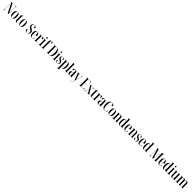

<svg xmlns="http://www.w3.org/2000/svg" viewBox="2109 -6668 12798 12798"><g transform="rotate(45 8507.5 -269.0)"><path d="M26 0V-10H60Q92 -10 102 -24.5Q112 -39 112 -85V-631Q112 -677 103 -690.5Q94 -704 64 -704H26V-714H201L500 -105V-631Q500 -677 491 -690.5Q482 -704 452 -704H404V-714H601V-704H558Q527 -704 518.5 -689.5Q510 -675 510 -629V0H451L122 -669V-85Q122 -39 131 -24.5Q140 -10 170 -10H218V0Z M854 10Q762 10 710.5 -58.5Q659 -127 659 -268Q659 -546 857 -546Q951 -546 1001 -476.5Q1051 -407 1051 -268Q1051 -125 1001.5 -57.5Q952 10 854 10ZM856 0Q892 0 913 -26Q934 -52 943 -111Q952 -170 952 -268Q952 -368 943 -426.5Q934 -485 912.5 -510.5Q891 -536 855 -536Q819 -536 798 -510.5Q777 -485 768 -426.5Q759 -368 759 -268Q759 -169 769 -110.5Q779 -52 800 -26Q821 0 856 0Z M1287 10Q1229 10 1199 -24Q1169 -58 1169 -145V-526H1109V-536Q1142 -537 1166 -543.5Q1190 -550 1207 -561Q1229 -577 1240.5 -602Q1252 -627 1258 -658H1268V-536H1370V-526H1268V-113Q1268 -54 1282 -31.5Q1296 -9 1327 -9Q1338 -9 1350 -10.5Q1362 -12 1378 -17V-7Q1364 -1 1341 4.5Q1318 10 1287 10Z M1631 10Q1539 10 1487.5 -58.5Q1436 -127 1436 -268Q1436 -546 1634 -546Q1728 -546 1778 -476.5Q1828 -407 1828 -268Q1828 -125 1778.5 -57.5Q1729 10 1631 10ZM1633 0Q1669 0 1690 -26Q1711 -52 1720 -111Q1729 -170 1729 -268Q1729 -368 1720 -426.5Q1711 -485 1689.5 -510.5Q1668 -536 1632 -536Q1596 -536 1575 -510.5Q1554 -485 1545 -426.5Q1536 -368 1536 -268Q1536 -169 1546 -110.5Q1556 -52 1577 -26Q1598 0 1633 0Z M2256 10Q2188 10 2149 -12Q2110 -34 2094 -65.5Q2078 -97 2078 -126Q2078 -162 2097.5 -181Q2117 -200 2146 -200Q2146 -105 2175.5 -52.5Q2205 0 2272 0Q2326 0 2355 -34.5Q2384 -69 2384 -138Q2384 -191 2366 -223Q2348 -255 2315.5 -278Q2283 -301 2237 -327Q2162 -368 2128 -416Q2094 -464 2094 -533Q2094 -623 2145 -673.5Q2196 -724 2280 -724Q2333 -724 2368 -706.5Q2403 -689 2420.5 -661.5Q2438 -634 2438 -605Q2438 -577 2420.5 -561Q2403 -545 2364 -545Q2364 -714 2268 -714Q2225 -714 2195.5 -681Q2166 -648 2166 -581Q2166 -534 2181.5 -504.5Q2197 -475 2228.5 -452.5Q2260 -430 2307 -404Q2355 -377 2388.5 -349.5Q2422 -322 2439.5 -285Q2457 -248 2457 -193Q2457 -99 2405 -44.5Q2353 10 2256 10Z M2728 10Q2631 10 2581 -62Q2531 -134 2531 -263Q2531 -404 2580 -475Q2629 -546 2718 -546Q2803 -546 2849 -481.5Q2895 -417 2895 -300V-281H2628Q2628 -129 2658.5 -65.5Q2689 -2 2749 -2Q2793 -2 2819.5 -31.5Q2846 -61 2854 -128Q2880 -121 2880 -95Q2880 -72 2863.5 -48Q2847 -24 2813.5 -7Q2780 10 2728 10ZM2798 -291Q2797 -423 2780 -479.5Q2763 -536 2718 -536Q2673 -536 2651.5 -480.5Q2630 -425 2628 -291Z M2953 0V-10H2954Q2994 -10 3006 -23Q3018 -36 3018 -80V-457Q3018 -501 3006.5 -513.5Q2995 -526 2956 -526H2954V-536H3116V-428H3118Q3132 -481 3158 -513.5Q3184 -546 3233 -546Q3273 -546 3294 -525Q3315 -504 3315 -470Q3315 -401 3238 -401Q3238 -466 3229.5 -491Q3221 -516 3196 -516Q3161 -516 3139 -463Q3117 -410 3117 -305V-80Q3117 -36 3130 -23Q3143 -10 3186 -10H3197V0Z M3459 -641Q3438 -641 3423.5 -654.5Q3409 -668 3409 -698Q3409 -729 3423.5 -742Q3438 -755 3459 -755Q3480 -755 3495 -742Q3510 -729 3510 -698Q3510 -668 3495 -654.5Q3480 -641 3459 -641ZM3343 0V-10H3355Q3389 -10 3402 -23.5Q3415 -37 3415 -85V-453Q3415 -499 3402.5 -512.5Q3390 -526 3358 -526H3347V-536H3513V-83Q3513 -36 3525.5 -23Q3538 -10 3572 -10H3582V0Z M3614 0V-10H3634Q3658 -10 3673.5 -22Q3689 -34 3689 -82V-526H3618V-536H3689V-582Q3689 -673 3725 -722Q3761 -771 3843 -771Q3909 -771 3933.5 -749.5Q3958 -728 3958 -697Q3958 -670 3943 -654.5Q3928 -639 3889 -639Q3889 -705 3881.5 -733Q3874 -761 3846 -761Q3813 -761 3800 -729.5Q3787 -698 3787 -622V-536H3898V-526H3787V-82Q3787 -34 3801.5 -22Q3816 -10 3841 -10H3882V0Z M4105 0V-10H4134Q4161 -10 4171 -24.5Q4181 -39 4181 -83V-633Q4181 -678 4170.5 -691Q4160 -704 4132 -704H4105V-714H4352Q4485 -714 4558 -622.5Q4631 -531 4631 -359Q4631 -249 4600 -168.5Q4569 -88 4507 -44Q4445 0 4352 0ZM4341 -10Q4437 -10 4480.5 -92.5Q4524 -175 4524 -360Q4524 -534 4480.5 -619Q4437 -704 4342 -704H4281V-10Z M4807 -641Q4786 -641 4771.5 -654.5Q4757 -668 4757 -698Q4757 -729 4771.5 -742Q4786 -755 4807 -755Q4828 -755 4843 -742Q4858 -729 4858 -698Q4858 -668 4843 -654.5Q4828 -641 4807 -641ZM4691 0V-10H4703Q4737 -10 4750 -23.5Q4763 -37 4763 -85V-453Q4763 -499 4750.5 -512.5Q4738 -526 4706 -526H4695V-536H4861V-83Q4861 -36 4873.5 -23Q4886 -10 4920 -10H4930V0Z M5119 10Q5065 10 5033 -6Q5001 -22 4986.5 -47Q4972 -72 4972 -99Q4972 -132 4989.5 -146.5Q5007 -161 5030 -161Q5030 -76 5051 -38Q5072 0 5123 0Q5166 0 5191.5 -26Q5217 -52 5217 -106Q5217 -139 5205.5 -160Q5194 -181 5171 -197Q5148 -213 5114 -232Q5073 -254 5044 -275Q5015 -296 4999 -325Q4983 -354 4983 -398Q4983 -471 5025 -508Q5067 -545 5138 -545Q5204 -545 5236.5 -517Q5269 -489 5269 -450Q5269 -394 5209 -394Q5209 -469 5191.5 -502Q5174 -535 5133 -535Q5097 -535 5073.5 -511Q5050 -487 5050 -439Q5050 -391 5076.5 -366Q5103 -341 5157 -313Q5193 -295 5221 -275Q5249 -255 5266 -225Q5283 -195 5283 -147Q5283 -75 5241.5 -32.5Q5200 10 5119 10Z M5324 233V223H5329Q5367 223 5379.5 208.5Q5392 194 5392 144V-458Q5392 -504 5378.5 -515Q5365 -526 5334 -526H5326V-536H5490V-425H5492Q5505 -487 5533.5 -517Q5562 -547 5615 -547Q5692 -547 5732.5 -481.5Q5773 -416 5773 -273Q5773 -126 5731 -58Q5689 10 5614 10Q5561 10 5533.5 -20.5Q5506 -51 5492 -111H5490Q5491 -75 5491 -40.5Q5491 -6 5491 29V144Q5491 194 5504 208.5Q5517 223 5554 223H5571V233ZM5589 -7Q5636 -7 5655.5 -69.5Q5675 -132 5675 -267Q5675 -411 5654 -470Q5633 -529 5587 -529Q5491 -529 5491 -268Q5491 -145 5513.5 -76Q5536 -7 5589 -7Z M5826 0V-10H5832Q5870 -10 5883 -23Q5896 -36 5896 -83V-682Q5896 -713 5888.5 -727.5Q5881 -742 5868 -746Q5855 -750 5838 -750H5826V-760H5995V-83Q5995 -36 6008 -23Q6021 -10 6059 -10H6065V0Z M6238 10Q6185 10 6150 -29Q6115 -68 6115 -142Q6115 -219 6159.5 -256Q6204 -293 6295 -297L6361 -300V-401Q6361 -477 6346 -506.5Q6331 -536 6296 -536Q6260 -536 6244.5 -503.5Q6229 -471 6229 -386Q6148 -386 6148 -444Q6148 -492 6192 -519Q6236 -546 6304 -546Q6381 -546 6420 -507Q6459 -468 6459 -373V-86Q6459 -38 6469.5 -24Q6480 -10 6508 -10H6511V0H6362V-93H6360Q6331 10 6238 10ZM6273 -15Q6299 -15 6318.5 -36.5Q6338 -58 6349.5 -94Q6361 -130 6361 -175V-290L6318 -287Q6259 -284 6237 -249.5Q6215 -215 6215 -143Q6215 -75 6229 -45Q6243 -15 6273 -15Z M6549 223Q6593 223 6625 215.5Q6657 208 6681 187.5Q6705 167 6724 128.5Q6743 90 6762 29L6580 -471Q6567 -507 6559 -516.5Q6551 -526 6529 -526H6523V-536H6732V-526H6726Q6695 -526 6684 -520Q6673 -514 6673 -500Q6673 -490 6677.5 -474.5Q6682 -459 6688 -439L6757 -232Q6769 -198 6775 -179.5Q6781 -161 6786 -144Q6791 -127 6800 -97Q6807 -121 6815.5 -154Q6824 -187 6834 -220L6897 -444Q6908 -487 6908 -502Q6908 -514 6899.5 -520Q6891 -526 6863 -526H6836V-536H6977V-526H6972Q6954 -526 6943.5 -520.5Q6933 -515 6926 -499.5Q6919 -484 6910 -454L6773 30Q6749 114 6721 157.5Q6693 201 6655.5 217Q6618 233 6567 233H6549Z M7178 0V-10H7200Q7229 -10 7241.5 -22.5Q7254 -35 7254 -84V-628Q7254 -678 7241.5 -691Q7229 -704 7200 -704H7178V-714H7599L7605 -539H7595L7592 -589Q7589 -634 7577.5 -659Q7566 -684 7541 -694Q7516 -704 7472 -704H7354V-379H7557V-369H7354L7353 -10H7500Q7543 -10 7567.5 -19.5Q7592 -29 7603.5 -52Q7615 -75 7618 -116L7622 -175H7632L7626 0Z M7666 0V-10H7679Q7710 -10 7726 -19.5Q7742 -29 7759 -61L7868 -260L7741 -478Q7724 -508 7712.5 -517Q7701 -526 7682 -526H7680V-536H7904V-526H7873Q7850 -526 7842.5 -522Q7835 -518 7835 -509Q7835 -493 7859 -452L7933 -321L8006 -454Q8018 -474 8024 -488.5Q8030 -503 8030 -511Q8030 -519 8023.5 -522.5Q8017 -526 7997 -526H7948V-536H8121V-526H8109Q8079 -526 8063.5 -517Q8048 -508 8030 -477L7939 -310L8086 -58Q8103 -28 8114 -19Q8125 -10 8141 -10H8143V0H7917V-10H7955Q7978 -10 7986 -14Q7994 -18 7994 -27Q7994 -36 7987.5 -50Q7981 -64 7969 -85L7874 -250L7781 -80Q7758 -38 7758 -25Q7758 -16 7764.5 -13Q7771 -10 7788 -10H7844V0Z M8342 10Q8284 10 8254 -24Q8224 -58 8224 -145V-526H8164V-536Q8197 -537 8221 -543.5Q8245 -550 8262 -561Q8284 -577 8295.5 -602Q8307 -627 8313 -658H8323V-536H8425V-526H8323V-113Q8323 -54 8337 -31.5Q8351 -9 8382 -9Q8393 -9 8405 -10.5Q8417 -12 8433 -17V-7Q8419 -1 8396 4.5Q8373 10 8342 10Z M8472 0V-10H8473Q8513 -10 8525 -23Q8537 -36 8537 -80V-457Q8537 -501 8525.5 -513.5Q8514 -526 8475 -526H8473V-536H8635V-428H8637Q8651 -481 8677 -513.5Q8703 -546 8752 -546Q8792 -546 8813 -525Q8834 -504 8834 -470Q8834 -401 8757 -401Q8757 -466 8748.5 -491Q8740 -516 8715 -516Q8680 -516 8658 -463Q8636 -410 8636 -305V-80Q8636 -36 8649 -23Q8662 -10 8705 -10H8716V0Z M8987 10Q8934 10 8899 -29Q8864 -68 8864 -142Q8864 -219 8908.5 -256Q8953 -293 9044 -297L9110 -300V-401Q9110 -477 9095 -506.5Q9080 -536 9045 -536Q9009 -536 8993.5 -503.5Q8978 -471 8978 -386Q8897 -386 8897 -444Q8897 -492 8941 -519Q8985 -546 9053 -546Q9130 -546 9169 -507Q9208 -468 9208 -373V-86Q9208 -38 9218.5 -24Q9229 -10 9257 -10H9260V0H9111V-93H9109Q9080 10 8987 10ZM9022 -15Q9048 -15 9067.5 -36.5Q9087 -58 9098.5 -94Q9110 -130 9110 -175V-290L9067 -287Q9008 -284 8986 -249.5Q8964 -215 8964 -143Q8964 -75 8978 -45Q8992 -15 9022 -15Z M9594 10Q9508 10 9450.5 -36Q9393 -82 9363.5 -164.5Q9334 -247 9334 -359Q9334 -469 9363.5 -551Q9393 -633 9451.5 -678.5Q9510 -724 9596 -724Q9681 -724 9726.5 -689.5Q9772 -655 9772 -608Q9772 -578 9751.5 -559Q9731 -540 9692 -540Q9692 -631 9669.5 -672.5Q9647 -714 9593 -714Q9510 -714 9474.5 -625Q9439 -536 9439 -359Q9439 -179 9479 -90Q9519 -1 9610 -1Q9671 -1 9703.5 -40.5Q9736 -80 9744 -148Q9760 -143 9765.5 -130.5Q9771 -118 9771 -109Q9771 -84 9753.5 -56.5Q9736 -29 9697 -9.5Q9658 10 9594 10Z M10039 10Q9947 10 9895.5 -58.5Q9844 -127 9844 -268Q9844 -546 10042 -546Q10136 -546 10186 -476.5Q10236 -407 10236 -268Q10236 -125 10186.5 -57.5Q10137 10 10039 10ZM10041 0Q10077 0 10098 -26Q10119 -52 10128 -111Q10137 -170 10137 -268Q10137 -368 10128 -426.5Q10119 -485 10097.5 -510.5Q10076 -536 10040 -536Q10004 -536 9983 -510.5Q9962 -485 9953 -426.5Q9944 -368 9944 -268Q9944 -169 9954 -110.5Q9964 -52 9985 -26Q10006 0 10041 0Z M10296 0V-10H10302Q10341 -10 10352.5 -23Q10364 -36 10364 -82V-457Q10364 -501 10353 -513.5Q10342 -526 10304 -526H10300V-536H10461V-444H10463Q10476 -490 10505.5 -518Q10535 -546 10587 -546Q10654 -546 10686 -501.5Q10718 -457 10718 -359V-82Q10718 -37 10729 -23.5Q10740 -10 10775 -10H10779V0H10620V-371Q10620 -448 10605 -484Q10590 -520 10552 -520Q10513 -520 10487.5 -477.5Q10462 -435 10462 -343V-80Q10462 -36 10473 -23Q10484 -10 10521 -10H10526V0Z M11002 10Q10926 10 10883.5 -53.5Q10841 -117 10841 -267Q10841 -417 10884.5 -481.5Q10928 -546 11002 -546Q11053 -546 11082 -518Q11111 -490 11122 -430H11124Q11123 -476 11123 -507.5Q11123 -539 11123 -567V-678Q11123 -727 11108 -738.5Q11093 -750 11059 -750H11052V-760H11222V-83Q11222 -37 11234.5 -23.5Q11247 -10 11282 -10H11291V0H11124V-104H11122Q11110 -47 11082.5 -18.5Q11055 10 11002 10ZM11029 -7Q11078 -7 11100.5 -72Q11123 -137 11123 -265Q11123 -394 11103 -460.5Q11083 -527 11031 -527Q11001 -527 10981 -502.5Q10961 -478 10950.5 -421Q10940 -364 10940 -265Q10940 -168 10950 -112Q10960 -56 10979.5 -31.5Q10999 -7 11029 -7Z M11543 10Q11446 10 11396 -62Q11346 -134 11346 -263Q11346 -404 11395 -475Q11444 -546 11533 -546Q11618 -546 11664 -481.5Q11710 -417 11710 -300V-281H11443Q11443 -129 11473.5 -65.5Q11504 -2 11564 -2Q11608 -2 11634.5 -31.5Q11661 -61 11669 -128Q11695 -121 11695 -95Q11695 -72 11678.5 -48Q11662 -24 11628.5 -7Q11595 10 11543 10ZM11613 -291Q11612 -423 11595 -479.5Q11578 -536 11533 -536Q11488 -536 11466.5 -480.5Q11445 -425 11443 -291Z M11765 0V-10H11771Q11810 -10 11821.5 -23Q11833 -36 11833 -82V-457Q11833 -501 11822 -513.5Q11811 -526 11773 -526H11769V-536H11930V-444H11932Q11945 -490 11974.5 -518Q12004 -546 12056 -546Q12123 -546 12155 -501.5Q12187 -457 12187 -359V-82Q12187 -37 12198 -23.5Q12209 -10 12244 -10H12248V0H12089V-371Q12089 -448 12074 -484Q12059 -520 12021 -520Q11982 -520 11956.5 -477.5Q11931 -435 11931 -343V-80Q11931 -36 11942 -23Q11953 -10 11990 -10H11995V0Z M12446 10Q12392 10 12360 -6Q12328 -22 12313.5 -47Q12299 -72 12299 -99Q12299 -132 12316.5 -146.5Q12334 -161 12357 -161Q12357 -76 12378 -38Q12399 0 12450 0Q12493 0 12518.5 -26Q12544 -52 12544 -106Q12544 -139 12532.5 -160Q12521 -181 12498 -197Q12475 -213 12441 -232Q12400 -254 12371 -275Q12342 -296 12326 -325Q12310 -354 12310 -398Q12310 -471 12352 -508Q12394 -545 12465 -545Q12531 -545 12563.5 -517Q12596 -489 12596 -450Q12596 -394 12536 -394Q12536 -469 12518.5 -502Q12501 -535 12460 -535Q12424 -535 12400.5 -511Q12377 -487 12377 -439Q12377 -391 12403.5 -366Q12430 -341 12484 -313Q12520 -295 12548 -275Q12576 -255 12593 -225Q12610 -195 12610 -147Q12610 -75 12568.5 -32.5Q12527 10 12446 10Z M12877 10Q12780 10 12730 -62Q12680 -134 12680 -263Q12680 -404 12729 -475Q12778 -546 12867 -546Q12952 -546 12998 -481.5Q13044 -417 13044 -300V-281H12777Q12777 -129 12807.5 -65.5Q12838 -2 12898 -2Q12942 -2 12968.5 -31.5Q12995 -61 13003 -128Q13029 -121 13029 -95Q13029 -72 13012.5 -48Q12996 -24 12962.5 -7Q12929 10 12877 10ZM12947 -291Q12946 -423 12929 -479.5Q12912 -536 12867 -536Q12822 -536 12800.5 -480.5Q12779 -425 12777 -291Z M13281 10Q13205 10 13162.5 -53.5Q13120 -117 13120 -267Q13120 -417 13163.5 -481.5Q13207 -546 13281 -546Q13332 -546 13361 -518Q13390 -490 13401 -430H13403Q13402 -476 13402 -507.5Q13402 -539 13402 -567V-678Q13402 -727 13387 -738.5Q13372 -750 13338 -750H13331V-760H13501V-83Q13501 -37 13513.5 -23.5Q13526 -10 13561 -10H13570V0H13403V-104H13401Q13389 -47 13361.5 -18.5Q13334 10 13281 10ZM13308 -7Q13357 -7 13379.5 -72Q13402 -137 13402 -265Q13402 -394 13382 -460.5Q13362 -527 13310 -527Q13280 -527 13260 -502.5Q13240 -478 13229.5 -421Q13219 -364 13219 -265Q13219 -168 13229 -112Q13239 -56 13258.5 -31.5Q13278 -7 13308 -7Z M13785 0V-10H13825Q13855 -10 13866 -23.5Q13877 -37 13877 -82V-632Q13877 -676 13867 -690Q13857 -704 13832 -704H13785V-714H13970L14143 -88L14310 -714H14486V-704H14455Q14432 -704 14422 -690.5Q14412 -677 14412 -634V-80Q14412 -37 14421.5 -23.5Q14431 -10 14460 -10H14486V0H14246V-10H14261Q14293 -10 14302.5 -24.5Q14312 -39 14312 -86V-683L14131 0H14076L13887 -673V-85Q13887 -35 13900 -22.5Q13913 -10 13947 -10H13981V0Z M14751 10Q14654 10 14604 -62Q14554 -134 14554 -263Q14554 -404 14603 -475Q14652 -546 14741 -546Q14826 -546 14872 -481.5Q14918 -417 14918 -300V-281H14651Q14651 -129 14681.5 -65.5Q14712 -2 14772 -2Q14816 -2 14842.5 -31.5Q14869 -61 14877 -128Q14903 -121 14903 -95Q14903 -72 14886.5 -48Q14870 -24 14836.5 -7Q14803 10 14751 10ZM14821 -291Q14820 -423 14803 -479.5Q14786 -536 14741 -536Q14696 -536 14674.5 -480.5Q14653 -425 14651 -291Z M15155 10Q15079 10 15036.5 -53.5Q14994 -117 14994 -267Q14994 -417 15037.5 -481.5Q15081 -546 15155 -546Q15206 -546 15235 -518Q15264 -490 15275 -430H15277Q15276 -476 15276 -507.5Q15276 -539 15276 -567V-678Q15276 -727 15261 -738.5Q15246 -750 15212 -750H15205V-760H15375V-83Q15375 -37 15387.5 -23.5Q15400 -10 15435 -10H15444V0H15277V-104H15275Q15263 -47 15235.5 -18.5Q15208 10 15155 10ZM15182 -7Q15231 -7 15253.5 -72Q15276 -137 15276 -265Q15276 -394 15256 -460.5Q15236 -527 15184 -527Q15154 -527 15134 -502.5Q15114 -478 15103.5 -421Q15093 -364 15093 -265Q15093 -168 15103 -112Q15113 -56 15132.5 -31.5Q15152 -7 15182 -7Z M15590 -641Q15569 -641 15554.5 -654.5Q15540 -668 15540 -698Q15540 -729 15554.5 -742Q15569 -755 15590 -755Q15611 -755 15626 -742Q15641 -729 15641 -698Q15641 -668 15626 -654.5Q15611 -641 15590 -641ZM15474 0V-10H15486Q15520 -10 15533 -23.5Q15546 -37 15546 -85V-453Q15546 -499 15533.5 -512.5Q15521 -526 15489 -526H15478V-536H15644V-83Q15644 -36 15656.5 -23Q15669 -10 15703 -10H15713V0Z M15937 10Q15874 10 15840 -35.5Q15806 -81 15806 -184V-454Q15806 -500 15795 -513Q15784 -526 15747 -526H15744V-536H15903V-152Q15903 -79 15919.5 -48Q15936 -17 15973 -17Q16017 -17 16039.5 -65Q16062 -113 16062 -196V-449Q16062 -482 16058.5 -498.5Q16055 -515 16042.5 -520.5Q16030 -526 16005 -526H16003V-536H16161V-82Q16161 -35 16172 -22.5Q16183 -10 16222 -10H16225V0H16063V-96H16061Q16049 -46 16018.5 -18Q15988 10 15937 10Z M16265 0V-10H16271Q16296 -10 16309.5 -14.5Q16323 -19 16328 -34.5Q16333 -50 16333 -83V-452Q16333 -501 16321.5 -513.5Q16310 -526 16274 -526H16272V-536H16430V-444H16432Q16445 -492 16476 -519Q16507 -546 16560 -546Q16605 -546 16634 -522Q16663 -498 16678 -444H16680Q16691 -492 16722.5 -519Q16754 -546 16804 -546Q16867 -546 16901 -501Q16935 -456 16935 -360V-81Q16935 -49 16939.5 -34Q16944 -19 16956.5 -14.5Q16969 -10 16992 -10H16995V0H16836V-375Q16836 -447 16820.5 -483Q16805 -519 16766 -519Q16721 -519 16701.5 -474.5Q16682 -430 16682 -364V-82Q16682 -50 16686.5 -34.5Q16691 -19 16703 -14.5Q16715 -10 16738 -10H16742V0H16585V-375Q16585 -451 16569 -485Q16553 -519 16516 -519Q16487 -519 16468 -496Q16449 -473 16440 -435Q16431 -397 16431 -350V-81Q16431 -49 16435.5 -34Q16440 -19 16453.5 -14.5Q16467 -10 16493 -10H16495V0Z"/></g></svg>

Font: Noto Serif Display ExtraCondensed Medium
Style: Regular
Weight: 500
Width: 2
Designer: Monotype Design Team
Foundry: Monotype Imaging Inc.
Version: Version 2.009